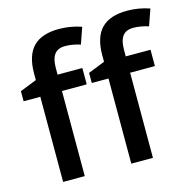

<svg xmlns="http://www.w3.org/2000/svg" viewBox="-110 -876 991 987"><g transform="rotate(-15 385.0 -382.5)"><path d="M353 -453.1H221.2V0H106V-453.1H17.1V-506.8L106 -542V-577.1Q106 -672.9 150.9 -719Q195.8 -765.1 288.1 -765.1Q348.6 -765.1 407.2 -745.1L377 -658.2Q334.5 -671.9 295.9 -671.9Q256.8 -671.9 239 -647.7Q221.2 -623.5 221.2 -575.2V-540H353ZM715.8 -453.1H584V0H468.8V-453.1H379.9V-506.8L468.8 -542V-577.1Q468.8 -672.9 513.7 -719Q558.6 -765.1 650.9 -765.1Q711.4 -765.1 770 -745.1L739.7 -658.2Q697.3 -671.9 658.7 -671.9Q619.6 -671.9 601.8 -647.7Q584 -623.5 584 -575.2V-540H715.8Z"/></g></svg>

Font: f2_46894          
Style: Regular
Weight: 600
Foundry: Ascender Corporation
Version: Version 1.10